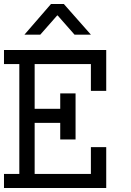

<svg xmlns="http://www.w3.org/2000/svg" viewBox="-20 -943 655 963"><path d="M0 -621.8V-692.3H512.8V-487.2H435.9V-621.8H153.8V-397.4H282.1V-474.4H359V-243.6H282.1V-326.9H153.8V-70.5H435.9V-205.1H512.8V0H0V-70.5H76.9V-621.8ZM266.7 -865.4 182.1 -769.2H102.6L235.9 -923.1H300L435.9 -769.2H353.8L269.2 -865.4Z"/></svg>

Font: Slabo 13px
Style: Regular
Weight: 400
Designer: John Hudson
Foundry: Tiro Typeworks Ltd.
Version: Version 1.02 Build 005a